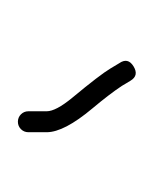

<svg xmlns="http://www.w3.org/2000/svg" viewBox="2 -728 175 220"><g transform="rotate(90 90.0 -617.5)"><path d="M119 -550C122.3 -550 125.2 -551.2 127.5 -553.5C129.8 -555.8 131 -558.7 131 -562V-583C131 -596.3 121.9 -613.7 103.7 -635.4C92.9 -648.3 84.3 -659.5 78 -669L72 -679C68 -685.7 62.5 -686.8 55.5 -682.5C48.5 -678.2 47.3 -672.7 52 -666L58 -656C62.7 -648.1 73.9 -633.5 91.5 -612.3C101.8 -599.8 107 -590 107 -583V-562C107 -558.7 108.2 -555.8 110.5 -553.5C112.8 -551.2 115.7 -550 119 -550Z"/></g></svg>

Font: Proton
Style: SeBd
Weight: 500
Version: Version 1.017